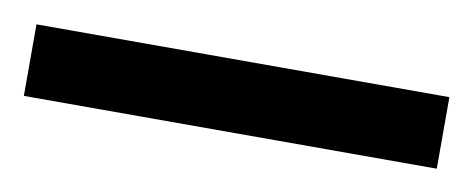

<svg xmlns="http://www.w3.org/2000/svg" viewBox="-28 32 456 185"><g transform="rotate(10 200.0 125.0)"><path d="M-2 160V90H402V160Z"/></g></svg>

Font: Noto Sans Malayalam SemiCondensed ExtraBold
Style: Regular
Weight: 800
Width: 4
Designer: Jelle Bosma - Monotype Design Team
Foundry: Monotype Imaging Inc.
Version: Version 2.104; ttfautohint (v1.8.4.7-5d5b)